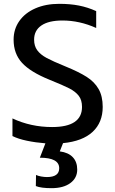

<svg xmlns="http://www.w3.org/2000/svg" viewBox="-20 -734 601 1002"><path d="M309 13 292 56Q337 62 360 86.5Q383 111 383 151Q383 195 347 221.5Q311 248 249 248Q194 248 167 237L168 179Q178 184 194.5 187Q211 190 225 190Q289 190 289 144Q289 89 188 89L217 14Q166 10 120.5 0.5Q75 -9 45 -24V-116Q141 -71 252 -71Q408 -71 408 -176Q408 -212 391 -234Q374 -256 342 -272.5Q310 -289 238 -318Q139 -358 95 -406Q51 -454 51 -527Q51 -582 81 -624.5Q111 -667 165 -690.5Q219 -714 289 -714Q346 -714 392 -705Q438 -696 482 -676V-588Q395 -627 306 -627Q234 -627 196 -601Q158 -575 158 -527Q158 -494 174.5 -471.5Q191 -449 223.5 -431.5Q256 -414 320 -388Q391 -359 432 -333Q473 -307 494.5 -269.5Q516 -232 516 -176Q516 -95 463.5 -46Q411 3 309 13Z"/></svg>

Font: Prompt
Style: Regular
Weight: 400
Designer: Katatrad Team
Foundry: CadsonDemak
Version: Version 1.001